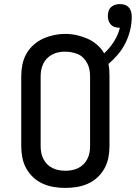

<svg xmlns="http://www.w3.org/2000/svg" viewBox="-20 -912 665 940"><path d="M300 8Q272 8 244 3.5Q216 -1 190 -12.5Q164 -24 143 -43.5Q122 -63 108.5 -87.5Q95 -112 89.5 -140Q84 -168 84 -196V-539Q84 -567 89.5 -595Q95 -623 108.5 -647.5Q122 -672 143.5 -691.5Q165 -711 190.5 -722.5Q216 -734 244 -740Q272 -746 300 -746Q328 -746 355 -740Q382 -734 407.5 -723Q433 -712 454.5 -693.5Q476 -675 490 -651Q517 -676 537.5 -708Q558 -740 567 -776Q566 -776 566 -776Q566 -776 566 -776Q554 -776 542.5 -779.5Q531 -783 523 -791.5Q515 -800 511.5 -811Q508 -822 508 -834Q508 -846 511.5 -857.5Q515 -869 523.5 -877Q532 -885 543.5 -888.5Q555 -892 566 -892Q579 -892 590.5 -888.5Q602 -885 610.5 -875.5Q619 -866 622 -854Q625 -842 625 -830Q625 -797 617 -764Q609 -731 594 -701Q579 -671 557.5 -645.5Q536 -620 511 -599Q514 -584 515 -569Q516 -554 516 -539V-196Q516 -168 510.5 -140Q505 -112 491.5 -87.5Q478 -63 457 -43.5Q436 -24 410 -12.5Q384 -1 356 3.5Q328 8 300 8ZM300 -76Q316 -76 332 -79Q348 -82 362.5 -89Q377 -96 388.5 -107.5Q400 -119 407.5 -133.5Q415 -148 418 -164Q421 -180 421 -196V-539Q421 -555 418 -571Q415 -587 407.5 -601.5Q400 -616 388.5 -628Q377 -640 362 -646.5Q347 -653 331 -656Q315 -659 298 -659Q282 -659 266.5 -656Q251 -653 236.5 -645.5Q222 -638 210.5 -626.5Q199 -615 192 -600.5Q185 -586 182 -570.5Q179 -555 179 -539V-196Q179 -180 182 -164Q185 -148 192.5 -133.5Q200 -119 211.5 -107.5Q223 -96 237.5 -89Q252 -82 268 -79Q284 -76 300 -76Z"/></svg>

Font: Iosevka Slab Medium Extended
Style: Regular
Weight: 500
Width: 7
Monospace: yes
Designer: Belleve Invis
Foundry: Belleve Invis
Version: Version 11.1.1; ttfautohint (v1.8.3)